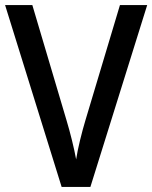

<svg xmlns="http://www.w3.org/2000/svg" viewBox="-20 -734 598 754"><path d="M558 -714 335 0H222L0 -714H107L242 -259Q252 -226 262.5 -183.5Q273 -141 279 -108Q284 -141 294.5 -184Q305 -227 315 -260L451 -714Z"/></svg>

Font: Noto Sans Kannada SemiCondensed Medium
Style: Regular
Weight: 500
Width: 4
Designer: Jelle Bosma - Monotype Design Team
Foundry: Monotype Imaging Inc.
Version: Version 2.005; ttfautohint (v1.8.4.7-5d5b)